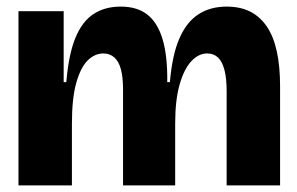

<svg xmlns="http://www.w3.org/2000/svg" viewBox="-20 -562 900 582"><path d="M36 0V-293V-528H173V-313H181Q188 -397 208.5 -447Q229 -497 263.5 -519.5Q298 -542 346 -542Q396 -542 427 -517.5Q458 -493 473 -442.5Q488 -392 487 -313H495Q502 -396 524 -446Q546 -496 582 -519Q618 -542 667 -542Q708 -542 738 -527Q768 -512 788.5 -482Q809 -452 819 -406.5Q829 -361 829 -300V0H667V-286Q667 -324 660.5 -349.5Q654 -375 641 -387.5Q628 -400 608 -400Q582 -400 560 -376.5Q538 -353 524.5 -306Q511 -259 511 -187V0H353V-290Q353 -328 346.5 -352Q340 -376 326.5 -388Q313 -400 293 -400Q268 -400 246.5 -379.5Q225 -359 211.5 -312Q198 -265 198 -187V0Z"/></svg>

Font: Bricolage Grotesque 96pt ExtraBold
Style: Regular
Weight: 800
Designer: Mathieu Triay
Foundry: Atelier Triay
Version: Version 1.001;gftools[0.9.33.dev8+g029e19f]